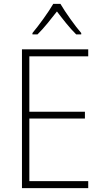

<svg xmlns="http://www.w3.org/2000/svg" viewBox="-20 -968 530 988"><path d="M291 -948H254C230 -906 179 -836 147 -798V-791H173C206 -823 244 -872 273 -909C302 -871 338 -824 372 -791H398V-798C368 -832 316 -905 291 -948ZM434 0V-36H131V-358H417V-393H131V-678H434V-714H93V0Z"/></svg>

Font: Noto Sans Thai Looped SemiCondensed ExtraLight
Style: Regular
Weight: 200
Width: 4
Designer: Sasikarn Vongin, Ben Mitchell
Foundry: The Fontpad Ltd
Version: Version 1.001